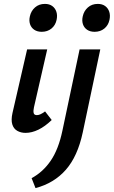

<svg xmlns="http://www.w3.org/2000/svg" viewBox="-20 -674 583 984"><path d="M111 7Q87 7 68.5 -3.5Q50 -14 43 -36.5Q36 -59 44 -95L119 -421H222L154 -124Q150 -106 152.5 -95Q155 -84 169 -84Q177 -84 186.5 -88Q196 -92 211 -103L245 -59Q211 -26 177 -9.5Q143 7 111 7ZM194 -511Q171 -511 155.5 -521.5Q140 -532 134 -550Q128 -568 133 -590Q139 -618 159.5 -636Q180 -654 210 -654Q233 -654 248 -643Q263 -632 269 -613.5Q275 -595 270 -572Q264 -544 243.5 -527.5Q223 -511 194 -511ZM300 -5 388 -421H494L404 5Q378 127 317.5 196Q257 265 162 290L142 239Q200 208 240 149.5Q280 91 300 -5ZM465 -511Q442 -511 426.5 -521.5Q411 -532 405 -550Q399 -568 404 -590Q410 -618 430.5 -636Q451 -654 481 -654Q504 -654 519 -643Q534 -632 540 -613.5Q546 -595 541 -572Q535 -544 514.5 -527.5Q494 -511 465 -511Z"/></svg>

Font: Ysabeau Infant
Style: Bold Italic
Weight: 700
Italic angle: -12°
Designer: Christian Thalmann (Catharsis Fonts)
Version: Version 2.001;gftools[0.9.30]; featfreeze: ss01,ss02,lnum